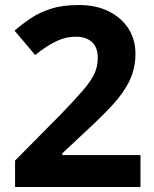

<svg xmlns="http://www.w3.org/2000/svg" viewBox="-20 -744 612 764"><path d="M539 0H40V-105L219 -286Q273 -342 306 -379.5Q339 -417 354 -447.5Q369 -478 369 -513Q369 -556 345.5 -577Q322 -598 282 -598Q241 -598 202 -579Q163 -560 120 -525L38 -622Q69 -649 103.5 -672Q138 -695 183.5 -709.5Q229 -724 293 -724Q363 -724 413.5 -698.5Q464 -673 491.5 -629.5Q519 -586 519 -531Q519 -472 495.5 -423Q472 -374 427.5 -326Q383 -278 320 -220L228 -134V-127H539Z"/></svg>

Font: Noto Sans Gujarati UI
Style: Bold
Weight: 700
Designer: Jelle Bosma - Monotype Design Team, Universal Thirst
Foundry: Monotype Imaging Inc.
Version: Version 2.106; ttfautohint (v1.8.4.7-5d5b)